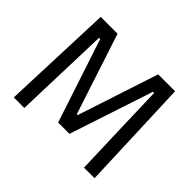

<svg xmlns="http://www.w3.org/2000/svg" viewBox="-145 -837 1036 1036"><g transform="rotate(45 373.0 -319.5)"><path d="M65 0 89.5 -639H218L369.5 -177H376.5L528 -639H657L681.5 0H601L592 -269.5L583.5 -552.5H574.5L416.5 -73.5H330L172 -552.5H163L154 -269L145.5 0Z"/></g></svg>

Font: Anek Tamil Medium
Style: Regular
Weight: 400
Version: Version 1.003